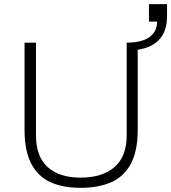

<svg xmlns="http://www.w3.org/2000/svg" viewBox="-20 -891 823 923"><path d="M367 12Q283 12 223 -15Q163 -42 130.5 -103.5Q98 -165 98 -266V-686H153V-240Q153 -138 209.5 -87.5Q266 -37 367 -37Q471 -37 530 -87.5Q589 -138 589 -240V-686H642V-266Q642 -165 609 -103.5Q576 -42 514.5 -15Q453 12 367 12ZM589 -648V-686Q660 -686 697.5 -712Q735 -738 735 -787H696V-871H783V-812Q783 -758 761 -721.5Q739 -685 695.5 -666.5Q652 -648 589 -648Z"/></svg>

Font: Archivo Thin
Style: Regular
Weight: 250
Designer: Hector Gatti
Foundry: Omnibus-Type
Version: Version 2.001